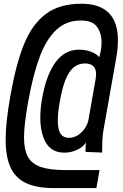

<svg xmlns="http://www.w3.org/2000/svg" viewBox="-20 -790 640 1003"><path d="M9.5 -61Q9.5 -150 33.5 -285.5Q63.5 -456.5 106.2 -560.8Q149 -665 220.5 -717.8Q292 -770.5 405 -770.5Q596 -770.5 596 -579Q596 -536.5 587 -486L520.5 -110.5Q517 -90.5 515.2 -61.8Q513.5 -33 513.5 -8.5V7L426.5 3.5L428.5 -45.5Q413.5 -21 381.8 -6.8Q350 7.5 317 7.5Q251.5 7.5 221 -42.8Q190.5 -93 190.5 -176Q190.5 -222.5 200 -277Q221.5 -397.5 269.5 -464Q317.5 -530.5 393 -530.5Q426.5 -530.5 455.5 -519.8Q484.5 -509 498.5 -491L506 -521Q510.5 -545.5 510.5 -569Q510.5 -617.5 486.5 -650.2Q462.5 -683 401.5 -683Q325.5 -683 273 -633Q220.5 -583 186 -489.2Q151.5 -395.5 126 -252.5Q105.5 -136.5 105.5 -72.5Q105.5 -7 126.2 29.8Q147 66.5 193.8 82.5Q240.5 98.5 322.5 98.5H500L483.5 192.5H261.5Q170 192.5 114.8 165.8Q59.5 139 34.5 83.5Q9.5 28 9.5 -61ZM442.5 -166 479.5 -377Q482 -392 482 -401.5Q482 -458.5 423.5 -458.5Q373.5 -458.5 342.5 -412.5Q311.5 -366.5 293 -263.5Q282 -202 282 -161Q282 -112.5 296.5 -91.2Q311 -70 339.5 -70Q366.5 -70 388.8 -85Q411 -100 425 -122.2Q439 -144.5 442.5 -166Z"/></svg>

Font: JuliaMono MediumItalic
Style: Regular
Weight: 500
Italic angle: -9°
Monospace: yes
Designer: cormullion
Foundry: corm
Version: Version 0.049; ttfautohint (v1.8.4)